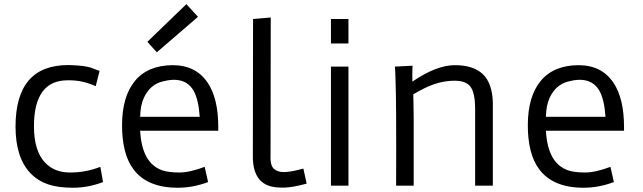

<svg xmlns="http://www.w3.org/2000/svg" viewBox="-20 -881 3049 911"><path d="M468.8 -17.1Q398.4 9.8 326.4 9.8Q254.4 9.8 206.8 -6.8Q159.2 -23.4 125 -58.6Q53.7 -132.8 53.7 -280.3Q53.7 -572.3 303.7 -572.3L320.8 -571.8Q384.8 -569.3 412.4 -559.6Q439.9 -549.8 452.6 -544.4L434.1 -472.2Q372.6 -500 309.6 -500H301.3Q141.1 -500 141.1 -281.2Q141.1 -165.5 193.8 -109.4Q237.8 -62.5 312.7 -62.5Q387.7 -62.5 456.1 -89.4Z M967.3 -17.1Q895.5 9.8 823.7 9.8Q677.2 9.8 612.3 -79.1Q559.1 -150.9 559.1 -286.6Q559.1 -422.4 619.9 -496.6Q680.7 -570.8 798.8 -571.8Q909.2 -571.8 964.8 -489.3Q1015.6 -414.6 1015.6 -278.3V-260.7H645Q653.3 -105 751.5 -72.3Q781.7 -62.5 830.8 -62.5Q879.9 -62.5 951.2 -89.4ZM927.7 -326.7Q921.9 -411.1 897.5 -452.6Q855 -522.5 750 -494.1Q691.9 -479 663.1 -418Q646 -381.8 645 -326.7ZM679.2 -682.6 864.3 -861.3 919.4 -801.3 724.1 -632.8Z M1263.7 -152.3Q1260.7 -99.1 1277.8 -81.8Q1294.9 -64.5 1326.9 -64.5Q1358.9 -64.5 1419.4 -81.1L1435.1 -9.8Q1370.6 7.8 1332.3 9Q1293.9 10.3 1266.6 3.7Q1239.3 -2.9 1219.7 -20.5Q1177.7 -58.1 1179.7 -147L1180.7 -791L1264.6 -797.9Z M1550.3 -791H1633.3V-674.8H1550.3ZM1550.3 -564.9H1633.3V0H1550.3Z M1859.4 0 1859.9 -165.5Q1859.9 -376.5 1858.4 -434.6L1856.4 -511.7Q1855 -556.6 1853.5 -564.9L1937.5 -569.3Q1937 -563.5 1936.8 -554Q1936.5 -544.4 1936.5 -530.3V-493.7Q2050.8 -571.8 2138.4 -571.8Q2226.1 -571.8 2271 -529.1Q2315.9 -486.3 2318.4 -393.6V0H2234.4V-363.8Q2234.4 -438.5 2212.9 -468.8Q2191.4 -498 2137.2 -498Q2064.5 -498 1992.2 -461.4Q1967.8 -449.2 1940.9 -433.6L1941.9 -389.2Q1942.9 -352.1 1942.9 -314V0Z M2892.6 -17.1Q2820.8 9.8 2749 9.8Q2602.5 9.8 2537.6 -79.1Q2484.4 -150.9 2484.4 -286.6Q2484.4 -422.4 2545.2 -496.6Q2606 -570.8 2724.1 -571.8Q2834.5 -571.8 2890.1 -489.3Q2940.9 -414.6 2940.9 -278.3V-260.7H2570.3Q2578.6 -105 2676.8 -72.3Q2707 -62.5 2756.1 -62.5Q2805.2 -62.5 2876.5 -89.4ZM2853 -326.7Q2847.2 -411.1 2822.8 -452.6Q2780.3 -522.5 2675.3 -494.1Q2617.2 -479 2588.4 -418Q2571.3 -381.8 2570.3 -326.7Z"/></svg>

Font: Duru Sans
Style: Regular
Weight: 400
Designer: Onur Yazõcõgil
Foundry: Onur Yazõcõgil
Version: Version 1.002